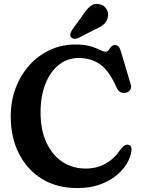

<svg xmlns="http://www.w3.org/2000/svg" viewBox="-20 -940 714 975"><path d="M648 -178Q645 -146 625.8 -112.2Q606.5 -78.5 571.5 -49.5Q536.5 -20.5 486.8 -2.8Q437 15 372.5 15Q269 15 193.2 -31.5Q117.5 -78 76 -160.2Q34.5 -242.5 34.5 -349.5Q34.5 -427 59.8 -493.5Q85 -560 129.8 -609.5Q174.5 -659 234 -686.5Q293.5 -714 362.5 -714Q410.5 -714 440.5 -704.8Q470.5 -695.5 488 -686.5Q505.5 -677.5 516 -677.5Q526 -677.5 532 -686Q538 -694.5 544.5 -702.8Q551 -711 563.5 -711Q576 -711 582.5 -703.5Q589 -696 595 -675.5L644 -510.5Q648.5 -495 640.5 -483Q632.5 -471 616.5 -468.5Q602.5 -466.5 591 -472.5Q579.5 -478.5 572 -495Q535 -580 489 -612.8Q443 -645.5 380 -645.5Q321.5 -645.5 277.8 -610Q234 -574.5 210 -512.5Q186 -450.5 186 -370Q186 -279.5 215.8 -215.8Q245.5 -152 297.2 -118Q349 -84 415 -84Q527.5 -84 594 -183.5Q606.5 -198 615.5 -202.5Q624.5 -207 633 -204.5Q649 -200.5 648 -178ZM400 -862.5Q419 -893 439.5 -909.2Q460 -925.5 488 -918Q512 -911.5 522.5 -891.2Q533 -871 527 -849.5Q521 -828.5 505.5 -815.2Q490 -802 460.5 -789.5L375.5 -746Q366 -742 356.2 -743.2Q346.5 -744.5 341 -751Q335 -759 337.2 -768Q339.5 -777 345 -786.5Z"/></svg>

Font: Fraunces 72pt SuperSoft SemiBold
Style: Regular
Weight: 600
Version: Version 1.000;[b76b70a41]